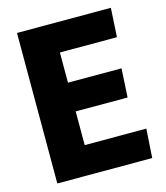

<svg xmlns="http://www.w3.org/2000/svg" viewBox="-109 -812 777 897"><g transform="rotate(-15 279.5 -364.0)"><path d="M57 -728H511L503 -588H227V-442H486L478 -303H227V-140H525L516 0H57Z"/></g></svg>

Font: Murecho Thin
Style: Bold
Weight: 700
Version: Version 1.010